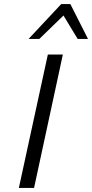

<svg xmlns="http://www.w3.org/2000/svg" viewBox="-20 -927 454 947"><path d="M73 0 216 -658H290L148 0ZM121 -735 282 -907H327L308 -865L174 -735ZM363 -735 285 -864 282 -907H327L414 -735Z"/></svg>

Font: Ysabeau Office
Style: Italic
Weight: 400
Italic angle: -12°
Designer: Christian Thalmann (Catharsis Fonts)
Version: Version 2.001;gftools[0.9.30]; featfreeze: tnum,lnum,ss02